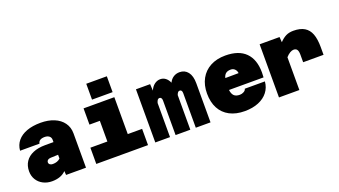

<svg xmlns="http://www.w3.org/2000/svg" viewBox="-64 -1341 3378 1911"><g transform="rotate(-20 1625.0 -386.0)"><path d="M384 -42Q332 12 236 12Q185 12 143 -9.5Q101 -31 77 -70Q53 -109 53 -159Q53 -218 81.5 -261Q110 -304 164 -327Q218 -350 293 -350H381V-374Q381 -399 363 -413.5Q345 -428 315 -428Q284 -428 266 -416.5Q248 -405 245 -383H39Q44 -443 79.5 -486Q115 -529 177.5 -552Q240 -575 325 -575Q405 -575 467 -549.5Q529 -524 563.5 -476Q598 -428 598 -364V0H387ZM301 -147Q352 -147 381 -176V-216L301 -213Q281 -212 270 -203Q259 -194 259 -180Q259 -165 270.5 -156Q282 -147 301 -147Z M707 -172H887V-391H777V-563H1103V-172H1255V0H707ZM886 -784H1104V-616H886Z M1736 -402Q1725 -402 1717.5 -394Q1710 -386 1703 -367V0H1547V-366Q1547 -384 1540 -393Q1533 -402 1522 -402Q1510 -402 1502 -392.5Q1494 -383 1488 -361V0H1332V-563H1482L1486 -493Q1502 -532 1530.5 -553.5Q1559 -575 1592 -575Q1624 -575 1648 -556.5Q1672 -538 1687 -504Q1703 -538 1731.5 -556.5Q1760 -575 1797 -575Q1852 -575 1884.5 -533.5Q1917 -492 1917 -414V0H1761V-366Q1761 -384 1754.5 -393Q1748 -402 1736 -402Z M1982 -281Q1982 -370 2018.5 -436.5Q2055 -503 2122.5 -539Q2190 -575 2281 -575Q2423 -575 2495.5 -502Q2568 -429 2568 -292Q2568 -258 2566 -240H2200Q2205 -198 2225 -178Q2245 -158 2286 -158Q2309 -158 2329 -169.5Q2349 -181 2352 -198H2565Q2560 -135 2523.5 -87.5Q2487 -40 2424 -14Q2361 12 2278 12Q2185 12 2118.5 -23Q2052 -58 2017 -123.5Q1982 -189 1982 -281ZM2347 -365Q2345 -390 2328 -407.5Q2311 -425 2285 -425Q2252 -425 2233 -410.5Q2214 -396 2206 -364Z M2940 -397Q2923 -397 2901.5 -384.5Q2880 -372 2858 -347V0H2642V-563H2853L2857 -507Q2889 -541 2922.5 -558Q2956 -575 3003 -575Q3074 -575 3118.5 -548.5Q3163 -522 3183.5 -468Q3204 -414 3204 -328V-247H2988V-328Q2988 -363 2977 -380Q2966 -397 2940 -397Z"/></g></svg>

Font: Azeret Mono Black
Style: Regular
Weight: 900
Designer: Martin Vácha
Foundry: Displaay
Version: Version 1.000; Glyphs 3.0.3, build 3074